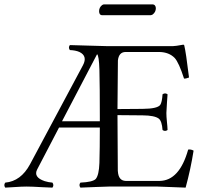

<svg xmlns="http://www.w3.org/2000/svg" viewBox="-27 -857 938 882"><path d="M665 -787.1H440.9Q428.7 -788.1 428.2 -805.2Q428.2 -822.8 441.9 -833.5Q446.3 -836.4 450.2 -836.9H674.8Q687.5 -835.9 689 -819.8Q689 -801.3 673.8 -790Q668.9 -787.6 665 -787.1ZM431.6 -271H244.1L144 -79.1Q125 -43 178.2 -24.9Q195.8 -19.5 213.9 -18.1Q222.2 -6.3 213.9 4.9Q198.7 4.4 167 2.9Q119.1 0 95.2 0Q73.2 0 39.6 2.4Q12.7 4.4 -2.9 4.9Q-11.2 -6.8 -2.9 -18.1Q68.8 -24.4 110.8 -102.1L354 -557.1Q376.5 -599.6 337.9 -618.2Q320.3 -626 293.9 -627Q285.6 -638.7 293.9 -649.9Q316.4 -649.4 377 -647.5Q450.2 -645 467.8 -645H766.6Q778.3 -645 815.4 -651.9Q818.8 -650.4 819.3 -648.9Q827.1 -618.2 841.3 -501Q826.7 -495.1 818.4 -496.1Q794.9 -569.3 775.4 -590.8Q749.5 -617.2 705.6 -618.2H550.3Q518.6 -618.2 514.6 -578.6Q514.6 -575.7 514.6 -574.2L512.7 -356L628.4 -356.9Q695.8 -357.4 709 -375Q717.3 -387.2 719.7 -423.8Q731.4 -432.1 742.7 -423.8Q742.2 -411.1 740.2 -388.7Q737.8 -356.9 737.3 -337.9Q737.3 -321.8 739.7 -298.8Q742.2 -275.9 742.7 -259.8Q731 -251.5 719.7 -259.8Q716.8 -300.3 702.6 -312Q683.1 -326.7 628.4 -327.1L512.7 -328.1Q512.7 -328.1 514.2 -71.8Q514.2 -69.8 514.6 -68.8Q517.6 -26.9 550.3 -25.9H706.5Q797.4 -27.3 837.4 -169.9Q850.1 -171.9 862.3 -165Q848.6 -78.6 825.7 4.9Q824.7 4.9 697.3 0H472.7Q457.5 0 414.1 2Q366.7 4.4 342.3 4.9Q334 -6.8 342.3 -18.1Q398.4 -20.5 412.6 -34.7Q427.7 -52.2 429.7 -108.9Q431.6 -174.3 431.6 -271ZM429.7 -536.1Q427.7 -602.1 418.9 -607.9L257.8 -299.8H431.6V-320.8Q431.6 -459.5 429.7 -536.1Z"/></svg>

Font: Linux Libertine Display O
Style: Regular
Weight: 400
Designer: Philipp H. Poll
Foundry: Philipp H. Poll
Version: Version 5.0.9